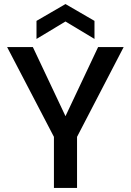

<svg xmlns="http://www.w3.org/2000/svg" viewBox="-20 -927 645 947"><path d="M15 -695H142L303 -354L464 -695H590L360 -252V0H246V-252ZM446 -735 303 -821 160 -735V-824L303 -907L446 -824Z"/></svg>

Font: Poppins Medium
Style: Regular
Weight: 500
Designer: Ninad Kale (Devanagari), Jonny Pinhorn (Latin)
Version: Version 5.002